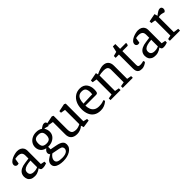

<svg xmlns="http://www.w3.org/2000/svg" viewBox="240 -1833 3224 3224"><g transform="rotate(-45 1852.0 -221.5)"><path d="M177 7Q126 7 95.5 -10Q65 -27 51.5 -55.5Q38 -84 38 -117Q38 -159 57.5 -190Q77 -221 117 -241Q157 -261 217 -268L307 -281V-356Q307 -385 295.5 -404Q284 -423 262.5 -431.5Q241 -440 209 -440Q184 -440 167 -436.5Q150 -433 147 -432L132 -340Q131 -339 124 -336Q117 -333 100 -333Q83 -333 68.5 -345.5Q54 -358 54 -379Q54 -410 77.5 -434Q101 -458 135 -473.5Q169 -489 203 -496.5Q237 -504 258 -504Q301 -504 330 -488.5Q359 -473 374 -447Q389 -421 389 -389V-68L460 -54V-16Q457 -15 444.5 -10Q432 -5 411.5 -0.5Q391 4 364 4Q336 4 325.5 -11Q315 -26 313 -42H309Q294 -30 273.5 -19Q253 -8 229 -0.5Q205 7 177 7ZM217 -56Q255 -56 281 -65.5Q307 -75 307 -75V-233Q245 -229 205 -217Q165 -205 145.5 -184.5Q126 -164 126 -132Q126 -56 217 -56Z M693 166Q643 166 599 155Q555 144 528.5 119.5Q502 95 502 55Q502 29 514 8.5Q526 -12 545 -27.5Q564 -43 583.5 -54Q603 -65 616 -73Q609 -80 602.5 -93Q596 -106 596 -121Q596 -143 610 -161Q624 -179 641 -190Q598 -200 571 -221.5Q544 -243 531.5 -273Q519 -303 519 -333Q519 -383 544 -421.5Q569 -460 612.5 -482Q656 -504 710 -504Q745 -504 773.5 -495.5Q802 -487 820 -473Q823 -475 836.5 -485.5Q850 -496 869 -505.5Q888 -515 907 -515Q928 -515 939.5 -504.5Q951 -494 951 -472Q951 -456 944 -444.5Q937 -433 933 -428L895 -438Q880 -442 871 -444Q862 -446 848 -446Q865 -424 872.5 -397Q880 -370 880 -347Q880 -298 854 -262Q828 -226 785.5 -206Q743 -186 693 -186H680V-127L785 -107Q830 -99 862.5 -86Q895 -73 913.5 -50.5Q932 -28 932 8Q932 45 913 74Q894 103 861 123.5Q828 144 785 155Q742 166 693 166ZM717 114Q757 114 788.5 105Q820 96 838.5 76.5Q857 57 857 30Q857 10 844 -6.5Q831 -23 787 -32L653 -58Q627 -42 606.5 -13.5Q586 15 586 42Q586 80 617 97Q648 114 717 114ZM701 -243Q732 -243 753.5 -252Q775 -261 787 -283.5Q799 -306 799 -347Q799 -380 789.5 -402Q780 -424 759.5 -435.5Q739 -447 703 -447Q665 -447 643 -436Q621 -425 611.5 -401.5Q602 -378 602 -341Q602 -305 612.5 -283.5Q623 -262 645.5 -252.5Q668 -243 701 -243Z M1178 9Q1107 9 1069 -26.5Q1031 -62 1031 -129V-424L948 -438V-476L1085 -504L1113 -490V-172Q1113 -107 1136 -81.5Q1159 -56 1222 -56Q1243 -56 1270.5 -64.5Q1298 -73 1319 -85V-424L1237 -438V-476L1374 -504L1402 -490V-71L1473 -55V-17L1336 3L1320 -47L1318 -46Q1295 -22 1256.5 -6.5Q1218 9 1178 9Z M1739 9Q1665 9 1617 -22.5Q1569 -54 1546 -109Q1523 -164 1523 -233Q1523 -315 1551.5 -376Q1580 -437 1630.5 -470.5Q1681 -504 1747 -504Q1791 -504 1822 -489Q1853 -474 1872.5 -448Q1892 -422 1901.5 -389.5Q1911 -357 1911 -322Q1911 -268 1901 -250.5Q1891 -233 1863 -233H1612Q1612 -186 1627 -147Q1642 -108 1676.5 -84.5Q1711 -61 1769 -61Q1824 -61 1854.5 -72Q1885 -83 1889 -85L1903 -57Q1900 -54 1879.5 -38Q1859 -22 1823.5 -6.5Q1788 9 1739 9ZM1613 -279 1827 -287Q1830 -305 1830 -327Q1830 -384 1810 -415Q1790 -446 1733 -446Q1692 -446 1665.5 -426.5Q1639 -407 1626.5 -369.5Q1614 -332 1613 -279Z M1975 0V-41L2055 -55V-411L1975 -425V-466L2122 -494L2131 -455H2135Q2176 -476 2220.5 -490Q2265 -504 2294 -504Q2358 -504 2391.5 -468.5Q2425 -433 2425 -367V-55L2505 -41V0H2265V-41L2343 -55V-353Q2343 -397 2320 -415.5Q2297 -434 2238 -434Q2213 -434 2183.5 -430.5Q2154 -427 2137 -422V-55L2214 -41V0Z M2724 4Q2681 4 2657.5 -10Q2634 -24 2625 -49.5Q2616 -75 2616 -107V-441H2538V-484L2616 -505L2640 -609H2698V-495H2839V-467L2825 -441H2698V-114Q2698 -83 2710.5 -73.5Q2723 -64 2748 -64Q2776 -64 2799 -69.5Q2822 -75 2828 -77L2838 -45Q2814 -23 2782 -9.5Q2750 4 2724 4Z M3045 7Q2994 7 2963.5 -10Q2933 -27 2919.5 -55.5Q2906 -84 2906 -117Q2906 -159 2925.5 -190Q2945 -221 2985 -241Q3025 -261 3085 -268L3175 -281V-356Q3175 -385 3163.5 -404Q3152 -423 3130.5 -431.5Q3109 -440 3077 -440Q3052 -440 3035 -436.5Q3018 -433 3015 -432L3000 -340Q2999 -339 2992 -336Q2985 -333 2968 -333Q2951 -333 2936.5 -345.5Q2922 -358 2922 -379Q2922 -410 2945.5 -434Q2969 -458 3003 -473.5Q3037 -489 3071 -496.5Q3105 -504 3126 -504Q3169 -504 3198 -488.5Q3227 -473 3242 -447Q3257 -421 3257 -389V-68L3328 -54V-16Q3325 -15 3312.5 -10Q3300 -5 3279.5 -0.5Q3259 4 3232 4Q3204 4 3193.5 -11Q3183 -26 3181 -42H3177Q3162 -30 3141.5 -19Q3121 -8 3097 -0.5Q3073 7 3045 7ZM3085 -56Q3123 -56 3149 -65.5Q3175 -75 3175 -75V-233Q3113 -229 3073 -217Q3033 -205 3013.5 -184.5Q2994 -164 2994 -132Q2994 -56 3085 -56Z M3384 0V-41L3452 -55V-416L3374 -430V-471L3518 -499L3535 -443Q3540 -448 3558.5 -462.5Q3577 -477 3601.5 -490.5Q3626 -504 3647 -504Q3668 -504 3679.5 -490.5Q3691 -477 3691 -455Q3691 -438 3683.5 -425Q3676 -412 3661 -402L3619 -413Q3607 -416 3598 -417.5Q3589 -419 3578 -419Q3567 -419 3555 -417Q3543 -415 3534 -411V-56L3626 -43V0Z"/></g></svg>

Font: Faustina Light
Style: Regular
Weight: 400
Version: Version 1.200